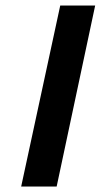

<svg xmlns="http://www.w3.org/2000/svg" viewBox="-20 -678 373 698"><path d="M57 0 199 -658H326L186 0Z"/></svg>

Font: EauTest
Style: Bold Italic
Weight: 700
Italic angle: -12°
Designer: Christian Thalmann (Catharsis Fonts)
Version: Version 0.001;PS 000.001;hotconv 1.0.88;makeotf.lib2.5.64775